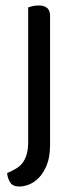

<svg xmlns="http://www.w3.org/2000/svg" viewBox="-20 -487 283 702"><path d="M163 42Q163 87 151 116.5Q139 146 121.5 163.5Q104 181 85 188Q66 195 52 195Q27 195 17.5 180.5Q8 166 6 146Q24 138 38.5 129.5Q53 121 62.5 108.5Q72 96 77.5 77.5Q83 59 83 30V-460Q88 -462 98.5 -464.5Q109 -467 121 -467Q163 -467 163 -430V42Z"/></svg>

Font: Baloo Chettan 2
Style: Regular
Weight: 400
Designer: Maithili Shingre, Unnati Kotecha and Ek Type
Foundry: Ek Type
Version: Version 1.640;hotconv 1.0.111;makeotfexe 2.5.65597; ttfautoh